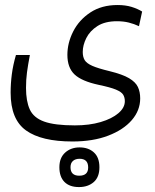

<svg xmlns="http://www.w3.org/2000/svg" viewBox="-20 -407 626 775"><path d="M272.5 164.1Q147.5 164.1 85.2 119.6Q22.9 75.2 22.9 -32.7Q22.9 -70.3 27.8 -107.7Q32.7 -145 44.4 -185.1H100.6Q92.8 -144 88.9 -114.7Q85 -85.4 85 -52.2Q85 1.5 100.3 34.9Q115.7 68.4 158.2 83.7Q200.7 99.1 282.2 99.1Q340.8 99.1 386.2 85.7Q431.6 72.3 457.8 50Q483.9 27.8 483.9 1.5Q483.9 -13.7 477.1 -24.9Q470.2 -36.1 447.8 -45.4Q425.3 -54.7 378.4 -64.5Q310.1 -79.1 281 -106.4Q252 -133.8 252 -185.5Q252 -233.9 275.6 -280.3Q299.3 -326.7 344.7 -356.7Q390.1 -386.7 454.6 -386.7Q486.3 -386.7 511 -379.2Q535.6 -371.6 553.7 -360.4L541 -301.3Q521.5 -310.5 500 -315.9Q478.5 -321.3 452.1 -321.3Q403.8 -321.3 373.3 -301.8Q342.8 -282.2 328.4 -253.4Q314 -224.6 314 -197.3Q314 -177.2 321.8 -164.3Q329.6 -151.4 352.8 -141.1Q376 -130.9 422.9 -119.6Q474.6 -106.9 501 -91.3Q527.3 -75.7 536.6 -55.9Q545.9 -36.1 545.9 -9.8Q545.9 38.6 512 77.9Q478 117.2 416.7 140.6Q355.5 164.1 272.5 164.1ZM298.8 348.1Q260.7 348.1 240.2 327.4Q219.7 306.6 219.7 268.1Q219.7 230 242.9 209Q266.1 188 301.3 188Q336.9 188 359.1 208.3Q381.3 228.5 381.3 268.1Q381.3 308.1 358.2 328.1Q335 348.1 298.8 348.1ZM299.8 302.2Q335.9 302.2 335.9 269Q335.9 233.9 301.3 233.9Q284.7 233.9 274.7 242.4Q264.6 251 264.6 268.1Q264.6 302.2 299.8 302.2Z"/></svg>

Font: Cascadia Code NF Light
Style: Regular
Weight: 300
Monospace: yes
Designer: Aaron Bell
Foundry: Saja Typeworks
Version: Version 2404.023; ttfautohint (v1.8.4)